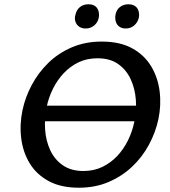

<svg xmlns="http://www.w3.org/2000/svg" viewBox="-20 -864 793 896"><path d="M348 12Q264 12 207 -19Q150 -50 118.5 -102Q87 -154 79 -218.5Q71 -283 85 -350Q98 -411 128.5 -468Q159 -525 205.5 -570.5Q252 -616 315 -643Q378 -670 455 -670Q540 -670 597 -638.5Q654 -607 685.5 -554.5Q717 -502 725 -437.5Q733 -373 719 -307Q706 -246 675 -188.5Q644 -131 597 -86.5Q550 -42 487.5 -15Q425 12 348 12ZM369 -66Q418 -66 457.5 -85Q497 -104 527 -136Q557 -168 577 -208.5Q597 -249 606 -292Q618 -345 614 -398Q610 -451 589.5 -495Q569 -539 531 -565.5Q493 -592 435 -592Q385 -592 346 -573Q307 -554 277 -522Q247 -490 227 -449.5Q207 -409 198 -366Q187 -313 190.5 -260Q194 -207 214.5 -163Q235 -119 273.5 -92.5Q312 -66 369 -66ZM117 -298 138 -371H717L697 -298ZM380 -731Q362 -731 349.5 -739.5Q337 -748 332 -763Q327 -778 332 -795Q337 -818 353 -831Q369 -844 393 -844Q411 -844 422.5 -836.5Q434 -829 439 -814.5Q444 -800 441 -782Q437 -760 420 -745.5Q403 -731 380 -731ZM567 -731Q549 -731 537 -739.5Q525 -748 520.5 -763Q516 -778 519 -795Q523 -818 539.5 -831Q556 -844 579 -844Q597 -844 609 -836.5Q621 -829 626 -814.5Q631 -800 628 -782Q623 -760 606.5 -745.5Q590 -731 567 -731Z"/></svg>

Font: Ysabeau SemiBold
Style: Italic
Weight: 600
Italic angle: -12°
Designer: Christian Thalmann (Catharsis Fonts)
Version: Version 2.002